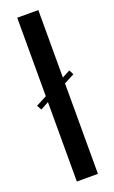

<svg xmlns="http://www.w3.org/2000/svg" viewBox="-147 -734 459 770"><g transform="rotate(-20 83.0 -349.5)"><path d="M39 -339 4 -320 -7 -340 39 -364V-699H129V-411L163 -429L173 -409L129 -386V0H39Z"/></g></svg>

Font: Moniqa Narrow Heading
Style: Bold
Weight: 700
Width: 4
Designer: Rajesh Rajput
Foundry: Rajesh Rajput
Version: Version 1.000